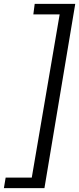

<svg xmlns="http://www.w3.org/2000/svg" viewBox="-77 -798 406 985"><path d="M-48 113H86L229 -724H94L101 -778H309L151 167H-57Z"/></svg>

Font: Nebula Sans Medium
Style: Regular
Weight: 500
Italic angle: -9°
Designer: Paul D. Hunt for Adobe (as Source Sans)
Foundry: Nebula Entertainment & Broadcasting LLC
Version: Version 1.010